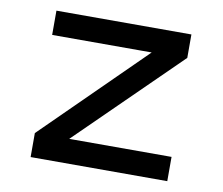

<svg xmlns="http://www.w3.org/2000/svg" viewBox="-64 -601 787 678"><g transform="rotate(10 330.0 -262.5)"><path d="M86 0V-86L453 -448L465 -438H86V-525H570V-441L206 -84L191 -87H576V0Z"/></g></svg>

Font: Lexend Peta
Style: Regular
Weight: 400
Designer: Bonnie Shaver-Troup, Thomas Jockin
Foundry: Lexend
Version: Version 1.007